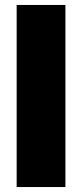

<svg xmlns="http://www.w3.org/2000/svg" viewBox="-20 -752 330 772"><path d="M47 0H243V-732H47Z"/></svg>

Font: MV Cash Black
Style: Regular
Weight: 900
Designer: Rodrigo Fuenzalida
Foundry: fragTYPE
Version: Version 1.100;Glyphs 3.1.2 (3151)